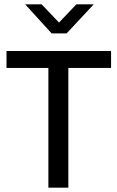

<svg xmlns="http://www.w3.org/2000/svg" viewBox="-20 -865 541 885"><path d="M492 -630V-552H295V0H203V-552H10V-630ZM96 -845H172L252 -761L332 -845H412L287 -711H218Z"/></svg>

Font: Mukta Vaani
Style: Regular
Weight: 400
Designer: Noopur Datye, Girish Dalvi, Yashodeep Gholap, Pallavi Karambelkar
Foundry: Ek Type
Version: Version 2.538;PS 1.000;hotconv 16.6.51;makeotf.lib2.5.65220;